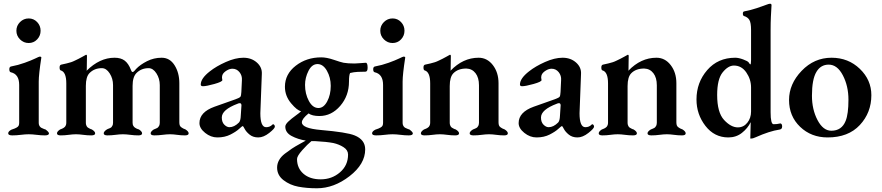

<svg xmlns="http://www.w3.org/2000/svg" viewBox="-20 -724 4734 1031"><path d="M193 -420Q202 -420 202 -415Q188 -324 188 -286V-65Q188 -61 188.5 -57.5Q189 -54 190.5 -51Q192 -48 193.5 -45.5Q195 -43 197.5 -41Q200 -39 201.5 -38Q203 -37 207 -35.5Q211 -34 212.5 -33Q214 -32 218.5 -30.5Q223 -29 224 -29Q242 -16 243 -8Q243 3 221 3Q200 3 176.5 0Q153 -3 134 -3Q116 -3 92 0Q68 3 46 3Q24 3 24 -8Q24 -19 42 -28Q44 -28 45 -29Q56 -33 59 -34Q62 -35 70 -39.5Q78 -44 80.5 -50Q83 -56 83 -65V-268Q83 -326 38 -336Q30 -338 30 -352Q30 -365 39 -367Q77 -374 113 -387Q149 -400 169.5 -410Q190 -420 193 -420ZM87.5 -512.5Q68 -532 68 -559Q68 -586 87.5 -605.5Q107 -625 134 -625Q161 -625 179.5 -605.5Q198 -586 198 -559Q198 -532 179.5 -512.5Q161 -493 134 -493Q107 -493 87.5 -512.5Z M943 -67Q943 -57 945.5 -50.5Q948 -44 955 -39.5Q962 -35 964 -34Q966 -33 976 -29Q993 -18 993 -8Q993 3 973 3Q952 3 931 0Q910 -3 893 -3Q876 -3 853 0Q830 3 809 3Q789 3 789 -8Q789 -18 806 -29Q807 -29 811.5 -31Q816 -33 817 -33.5Q818 -34 822.5 -36Q827 -38 828 -39.5Q829 -41 831.5 -44Q834 -47 835 -49.5Q836 -52 837 -56Q838 -60 838 -65V-267Q838 -302 820 -330Q802 -358 778 -358Q739 -358 713 -332Q692 -311 692 -263V-65Q692 -60 693 -55.5Q694 -51 696.5 -47.5Q699 -44 700.5 -42Q702 -40 706.5 -37.5Q711 -35 712.5 -34Q714 -33 719.5 -31Q725 -29 726 -29Q743 -18 743 -8Q743 3 723 3Q702 3 679.5 0Q657 -3 640 -3Q623 -3 600.5 0Q578 3 557 3Q537 3 537 -8Q537 -18 554 -29L560 -32Q566 -34 567 -34.5Q568 -35 573 -37.5Q578 -40 579 -42Q580 -44 582.5 -47.5Q585 -51 586 -55.5Q587 -60 587 -65V-267Q587 -302 569 -330Q551 -358 527 -358Q487 -358 461 -332Q441 -312 441 -263V-65Q441 -61 441.5 -57.5Q442 -54 443.5 -51Q445 -48 446 -45.5Q447 -43 449.5 -41Q452 -39 453.5 -38Q455 -37 458 -35.5Q461 -34 462.5 -33Q464 -32 468 -30.5Q472 -29 473 -29Q491 -18 491 -8Q491 3 470 3Q449 3 427 0Q405 -3 388 -3Q371 -3 349 0Q327 3 306 3Q286 3 286 -8Q286 -18 303 -29Q304 -29 307.5 -30.5Q311 -32 312 -32.5Q313 -33 316.5 -34.5Q320 -36 321 -37Q322 -38 325 -40Q328 -42 329 -43.5Q330 -45 331.5 -47.5Q333 -50 334 -52.5Q335 -55 335.5 -58.5Q336 -62 336 -66V-276Q336 -338 306 -346Q300 -348 300 -362Q300 -375 309 -377Q324 -380 338 -383.5Q352 -387 361.5 -390Q371 -393 384 -399.5Q397 -406 402.5 -408.5Q408 -411 423 -419.5Q438 -428 442 -430Q447 -430 447 -423Q447 -420 446.5 -393.5Q446 -367 446 -356Q446 -345 445 -344Q515 -414 595 -414Q629 -414 649.5 -398.5Q670 -383 683 -349Q686 -340 689.5 -338Q693 -336 697.5 -339.5Q702 -343 711 -354Q733 -377 769.5 -395.5Q806 -414 848 -414Q892 -414 917.5 -373.5Q943 -333 943 -277Z M1171 -93Q1171 -68 1184.5 -54.5Q1198 -41 1212 -41Q1238 -41 1263 -66Q1272 -75 1273 -104L1276 -150Q1279 -170 1268 -170Q1262 -170 1256 -167Q1171 -135 1171 -93ZM1409 -41Q1429 -41 1442 -54Q1446 -59 1451 -55Q1456 -51 1456 -44Q1456 -34 1425.5 -10Q1395 14 1367 14Q1339 14 1320.5 -1Q1302 -16 1294 -31.5Q1286 -47 1284 -47Q1280 -47 1264 -32Q1248 -17 1217.5 -1.5Q1187 14 1147 14Q1112 14 1081.5 -10.5Q1051 -35 1051 -63Q1051 -122 1132 -151L1245 -191Q1267 -199 1271 -204.5Q1275 -210 1276 -230L1279 -293Q1281 -318 1266 -336.5Q1251 -355 1228 -355Q1213 -355 1197.5 -345.5Q1182 -336 1176 -325Q1172 -318 1172 -307Q1172 -304 1173 -300Q1174 -296 1174 -294Q1174 -285 1131 -273Q1088 -261 1070 -261Q1058 -261 1058 -270Q1058 -303 1107 -341Q1141 -368 1192.5 -391Q1244 -414 1287 -414Q1330 -414 1359 -388.5Q1388 -363 1386 -327L1378 -116Q1378 -41 1409 -41Z M1575 130Q1575 179 1609.5 209Q1644 239 1702 239Q1762 239 1805.5 201.5Q1849 164 1849 106Q1849 82 1825 66.5Q1801 51 1770 44Q1733 37 1674 34H1652Q1631 51 1603 82.5Q1575 114 1575 130ZM1618 -268Q1618 -220 1638.5 -182Q1659 -144 1690 -144Q1718 -144 1737 -179.5Q1756 -215 1756 -263Q1756 -308 1735.5 -344Q1715 -380 1685 -380Q1655 -380 1636.5 -343.5Q1618 -307 1618 -268ZM1854 -286Q1854 -210 1807 -155.5Q1760 -101 1695 -101Q1656 -101 1637 -115Q1601 -86 1601 -67Q1601 -35 1703 -26Q1842 -14 1884 3Q1941 26 1941 78Q1941 157 1857 222Q1773 287 1682 287Q1627 287 1582 278.5Q1537 270 1502.5 243.5Q1468 217 1468 176Q1468 155 1478.5 136Q1489 117 1510 101Q1531 85 1547.5 74Q1564 63 1589.5 49Q1615 35 1622 31Q1579 24 1545.5 6Q1512 -12 1512 -44Q1512 -56 1528.5 -71.5Q1545 -87 1568 -103.5Q1591 -120 1597 -127Q1576 -130 1543 -169.5Q1510 -209 1510 -258Q1510 -326 1568 -371Q1626 -416 1705 -416Q1734 -416 1772 -403Q1810 -390 1825 -387Q1848 -383 1884 -383Q1894 -383 1916.5 -385Q1939 -387 1944 -387Q1954 -387 1954 -360Q1954 -339 1942 -339Q1916 -339 1900.5 -338Q1885 -337 1880 -336Q1875 -335 1870 -334Q1865 -333 1860 -332Q1854 -321 1854 -286Z M2147 -420Q2156 -420 2156 -415Q2142 -324 2142 -286V-65Q2142 -61 2142.5 -57.5Q2143 -54 2144.5 -51Q2146 -48 2147.5 -45.5Q2149 -43 2151.5 -41Q2154 -39 2155.5 -38Q2157 -37 2161 -35.5Q2165 -34 2166.5 -33Q2168 -32 2172.5 -30.5Q2177 -29 2178 -29Q2196 -16 2197 -8Q2197 3 2175 3Q2154 3 2130.5 0Q2107 -3 2088 -3Q2070 -3 2046 0Q2022 3 2000 3Q1978 3 1978 -8Q1978 -19 1996 -28Q1998 -28 1999 -29Q2010 -33 2013 -34Q2016 -35 2024 -39.5Q2032 -44 2034.5 -50Q2037 -56 2037 -65V-268Q2037 -326 1992 -336Q1984 -338 1984 -352Q1984 -365 1993 -367Q2031 -374 2067 -387Q2103 -400 2123.5 -410Q2144 -420 2147 -420ZM2041.5 -512.5Q2022 -532 2022 -559Q2022 -586 2041.5 -605.5Q2061 -625 2088 -625Q2115 -625 2133.5 -605.5Q2152 -586 2152 -559Q2152 -532 2133.5 -512.5Q2115 -493 2088 -493Q2061 -493 2041.5 -512.5Z M2484 -356Q2440 -356 2415 -331Q2395 -311 2395 -262V-65Q2395 -61 2395.5 -57.5Q2396 -54 2397.5 -51Q2399 -48 2400 -45.5Q2401 -43 2403.5 -41Q2406 -39 2407.5 -38Q2409 -37 2412 -35.5Q2415 -34 2416.5 -33Q2418 -32 2422 -30.5Q2426 -29 2427 -29Q2445 -18 2445 -8Q2445 3 2424 3Q2403 3 2381 0Q2359 -3 2342 -3Q2325 -3 2303 0Q2281 3 2260 3Q2240 3 2240 -8Q2240 -18 2257 -29Q2258 -29 2261.5 -30.5Q2265 -32 2266 -32.5Q2267 -33 2270.5 -34.5Q2274 -36 2275 -37Q2276 -38 2279 -40Q2282 -42 2283 -43.5Q2284 -45 2285.5 -47.5Q2287 -50 2288 -52.5Q2289 -55 2289.5 -58.5Q2290 -62 2290 -66V-276Q2290 -338 2260 -346Q2254 -348 2254 -362Q2254 -375 2263 -377Q2278 -380 2292 -383.5Q2306 -387 2315.5 -390Q2325 -393 2338 -399.5Q2351 -406 2356.5 -408.5Q2362 -411 2377 -419.5Q2392 -428 2396 -430Q2401 -430 2401 -423Q2401 -420 2400.5 -393.5Q2400 -367 2400 -356Q2400 -345 2399 -344Q2466 -414 2550 -414Q2596 -414 2626.5 -374.5Q2657 -335 2657 -277V-67Q2657 -57 2659.5 -50.5Q2662 -44 2669 -39.5Q2676 -35 2678 -34Q2680 -33 2690 -29Q2707 -18 2707 -8Q2707 3 2687 3Q2666 3 2644.5 0Q2623 -3 2606 -3Q2589 -3 2566.5 0Q2544 3 2523 3Q2502 3 2502 -8Q2502 -18 2520 -29Q2521 -29 2525.5 -31Q2530 -33 2531 -33.5Q2532 -34 2536.5 -36Q2541 -38 2542 -39.5Q2543 -41 2545.5 -44Q2548 -47 2549 -49.5Q2550 -52 2551 -56Q2552 -60 2552 -65V-266Q2552 -307 2533.5 -331Q2515 -355 2484 -356Z M2885 -93Q2885 -68 2898.5 -54.5Q2912 -41 2926 -41Q2952 -41 2977 -66Q2986 -75 2987 -104L2990 -150Q2993 -170 2982 -170Q2976 -170 2970 -167Q2885 -135 2885 -93ZM3123 -41Q3143 -41 3156 -54Q3160 -59 3165 -55Q3170 -51 3170 -44Q3170 -34 3139.5 -10Q3109 14 3081 14Q3053 14 3034.5 -1Q3016 -16 3008 -31.5Q3000 -47 2998 -47Q2994 -47 2978 -32Q2962 -17 2931.5 -1.5Q2901 14 2861 14Q2826 14 2795.5 -10.5Q2765 -35 2765 -63Q2765 -122 2846 -151L2959 -191Q2981 -199 2985 -204.5Q2989 -210 2990 -230L2993 -293Q2995 -318 2980 -336.5Q2965 -355 2942 -355Q2927 -355 2911.5 -345.5Q2896 -336 2890 -325Q2886 -318 2886 -307Q2886 -304 2887 -300Q2888 -296 2888 -294Q2888 -285 2845 -273Q2802 -261 2784 -261Q2772 -261 2772 -270Q2772 -303 2821 -341Q2855 -368 2906.5 -391Q2958 -414 3001 -414Q3044 -414 3073 -388.5Q3102 -363 3100 -327L3092 -116Q3092 -41 3123 -41Z M3439 -356Q3395 -356 3370 -331Q3350 -311 3350 -262V-65Q3350 -61 3350.5 -57.5Q3351 -54 3352.5 -51Q3354 -48 3355 -45.5Q3356 -43 3358.5 -41Q3361 -39 3362.5 -38Q3364 -37 3367 -35.5Q3370 -34 3371.5 -33Q3373 -32 3377 -30.5Q3381 -29 3382 -29Q3400 -18 3400 -8Q3400 3 3379 3Q3358 3 3336 0Q3314 -3 3297 -3Q3280 -3 3258 0Q3236 3 3215 3Q3195 3 3195 -8Q3195 -18 3212 -29Q3213 -29 3216.5 -30.5Q3220 -32 3221 -32.5Q3222 -33 3225.5 -34.5Q3229 -36 3230 -37Q3231 -38 3234 -40Q3237 -42 3238 -43.5Q3239 -45 3240.5 -47.5Q3242 -50 3243 -52.5Q3244 -55 3244.5 -58.5Q3245 -62 3245 -66V-276Q3245 -338 3215 -346Q3209 -348 3209 -362Q3209 -375 3218 -377Q3233 -380 3247 -383.5Q3261 -387 3270.5 -390Q3280 -393 3293 -399.5Q3306 -406 3311.5 -408.5Q3317 -411 3332 -419.5Q3347 -428 3351 -430Q3356 -430 3356 -423Q3356 -420 3355.5 -393.5Q3355 -367 3355 -356Q3355 -345 3354 -344Q3421 -414 3505 -414Q3551 -414 3581.5 -374.5Q3612 -335 3612 -277V-67Q3612 -57 3614.5 -50.5Q3617 -44 3624 -39.5Q3631 -35 3633 -34Q3635 -33 3645 -29Q3662 -18 3662 -8Q3662 3 3642 3Q3621 3 3599.5 0Q3578 -3 3561 -3Q3544 -3 3521.5 0Q3499 3 3478 3Q3457 3 3457 -8Q3457 -18 3475 -29Q3476 -29 3480.5 -31Q3485 -33 3486 -33.5Q3487 -34 3491.5 -36Q3496 -38 3497 -39.5Q3498 -41 3500.5 -44Q3503 -47 3504 -49.5Q3505 -52 3506 -56Q3507 -60 3507 -65V-266Q3507 -307 3488.5 -331Q3470 -355 3439 -356Z M4000 -389Q4007 -378 4009 -378Q4013 -378 4013 -402V-563Q4013 -602 4004 -617Q3995 -632 3975 -638Q3969 -640 3969 -651Q3969 -662 3977 -663Q4013 -670 4044.5 -680.5Q4076 -691 4092.5 -697.5Q4109 -704 4115 -704Q4121 -704 4123 -698Q4123 -695 4122 -679.5Q4121 -664 4119.5 -633.5Q4118 -603 4118 -564V-121Q4118 -57 4134 -57Q4153 -57 4169 -61Q4173 -62 4176.5 -58Q4180 -54 4180 -45Q4180 -36 4175 -32Q4170 -28 4165 -28Q4112 -20 4038 13Q4024 20 4012 20Q4009 20 4008.5 19.5Q4008 19 4009 17Q4009 16 4009 15Q4009 8 4010 -21Q4011 -50 4011 -61V-68Q3995 -35 3964 -10.5Q3933 14 3891 14Q3816 14 3768 -48Q3720 -110 3720 -190Q3720 -281 3777.5 -347.5Q3835 -414 3928 -414Q3946 -414 3970.5 -405Q3995 -396 4000 -389ZM3921 -372Q3890 -372 3860.5 -335.5Q3831 -299 3831 -214Q3831 -120 3868 -80Q3905 -40 3942 -40Q3973 -40 3993 -65Q4013 -90 4013 -125V-254Q4013 -298 3987.5 -335Q3962 -372 3921 -372Z M4430 -377Q4387 -377 4364 -338Q4340 -298 4340 -210Q4340 -136 4370 -79Q4400 -22 4444 -22Q4500 -22 4521 -75Q4536 -112 4536 -189Q4536 -262 4506 -319.5Q4476 -377 4430 -377ZM4445 -414Q4535 -414 4597 -354.5Q4659 -295 4659 -213Q4659 -119 4597 -52.5Q4535 14 4424 14Q4336 14 4276.5 -43Q4217 -100 4217 -187Q4217 -273 4284.5 -343.5Q4352 -414 4445 -414Z"/></svg>

Font: EB Garamond 12
Style: Bold
Weight: 700
Version: Version 0.016